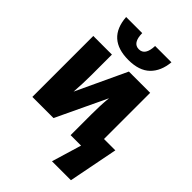

<svg xmlns="http://www.w3.org/2000/svg" viewBox="-280 -909 1232 1232"><g transform="rotate(45 336.0 -292.5)"><path d="M319 -603Q416 -603 466.5 -652Q517 -701 525 -788H377Q374 -699 318 -699Q261 -699 260 -788H114Q127 -603 319 -603ZM432 203H604L670 -134H567V-553H374L214 -211Q220 -294 220 -365V-553H51V0H243L405 -342Q401 -305 399.5 -264.5Q398 -224 398 -185V0H493Z"/></g></svg>

Font: Noto Sans Display SemiCondensed Black
Style: Regular
Weight: 900
Width: 4
Designer: Monotype Design Team
Foundry: Monotype Imaging Inc.
Version: Version 1.900